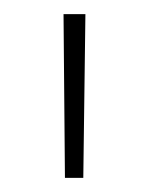

<svg xmlns="http://www.w3.org/2000/svg" viewBox="-20 -690 210 272"><path d="M70 -670 72 -438H98L101 -670Z"/></svg>

Font: LT Wave Alt Thin
Style: Regular
Weight: 100
Designer: Daniel Lyons
Version: Version 2.5 (Glyphs App)